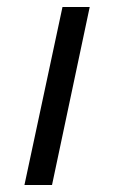

<svg xmlns="http://www.w3.org/2000/svg" viewBox="-20 -530 324 550"><path d="M50 0 159 -510H237L129 0Z"/></svg>

Font: Saira Expanded
Style: Italic
Weight: 400
Width: 7
Italic angle: -12°
Designer: Hector Gatti with collaboration of the Omnibus-Type team
Foundry: Omnibus-Type
Version: Version 1.101